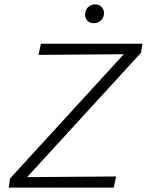

<svg xmlns="http://www.w3.org/2000/svg" viewBox="-20 -858 671 878"><path d="M409 -752Q389 -752 377.5 -765.5Q366 -779 370 -799Q372 -816 385 -827Q398 -838 416 -838Q435 -838 446.5 -824Q458 -810 455 -790Q452 -773 439 -762.5Q426 -752 409 -752ZM631 -658 625 -617 104 -48 511 -51 500 0H20L26 -42L546 -610L156 -607L167 -658Z"/></svg>

Font: EauTest Semilight
Style: Italic
Weight: 300
Italic angle: -12°
Designer: Christian Thalmann (Catharsis Fonts)
Version: Version 0.001;PS 000.001;hotconv 1.0.88;makeotf.lib2.5.64775